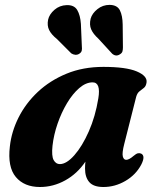

<svg xmlns="http://www.w3.org/2000/svg" viewBox="-20 -754 646 788"><path d="M490 -163.5Q480.5 -126.5 484 -112.2Q487.5 -98 498 -98Q509.5 -98 528 -114Q538.5 -123 545.5 -124.8Q552.5 -126.5 559.5 -123.5Q578 -114 559.5 -78Q537.5 -36.5 494.8 -11.5Q452 13.5 404.5 13.5Q364 13.5 346.5 -6.5Q329 -26.5 329 -62Q329 -75.5 330.5 -90.5Q297 -41 247.8 -13.8Q198.5 13.5 144 13.5Q79.5 13.5 45 -27.5Q10.5 -68.5 20.5 -153Q27 -213.5 56.2 -271.8Q85.5 -330 135.2 -376.8Q185 -423.5 252.8 -451.5Q320.5 -479.5 404.5 -479.5Q497 -479.5 541 -461Q585 -442.5 581.5 -416Q579.5 -400.5 570.8 -393.5Q562 -386.5 552.8 -379.5Q543.5 -372.5 539 -357ZM195.5 -156Q191 -113.5 200.2 -97Q209.5 -80.5 225.5 -80.5Q253 -80.5 285.2 -117Q317.5 -153.5 344.5 -214.8Q371.5 -276 383.5 -350Q394.5 -416 360 -416Q332.5 -416 305.2 -392.5Q278 -369 255 -330.5Q232 -292 216.2 -246.2Q200.5 -200.5 195.5 -156ZM483.5 -653.5 484.5 -559.5Q484.5 -550 482.5 -543Q480.5 -536 472 -531Q456 -520.5 440.5 -533.5L383.5 -595.5Q362.5 -614.5 354.2 -633.5Q346 -652.5 352 -677.5Q358 -699 379.8 -716.5Q401.5 -734 430 -734Q461 -733.5 472 -711.8Q483 -690 483.5 -653.5ZM312 -656 316 -562Q317 -554 315.5 -546.5Q314 -539 305.5 -533.5Q298 -528.5 289 -529.2Q280 -530 272.5 -535L213.5 -594Q191 -612 181.8 -630.5Q172.5 -649 177.5 -673.5Q182.5 -695.5 203.5 -713.8Q224.5 -732 253.5 -733Q284.5 -734 297 -712.8Q309.5 -691.5 312 -656Z"/></svg>

Font: Fraunces 9pt
Style: Bold Italic
Weight: 700
Italic angle: -16°
Version: Version 1.000;[b76b70a41]